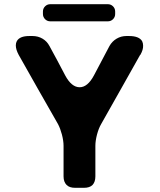

<svg xmlns="http://www.w3.org/2000/svg" viewBox="-20 -899 765 919"><path d="M531.2 -843.8V-832Q531.2 -817.4 521 -807.1Q510.7 -796.9 496.1 -796.9H220.7Q206.1 -796.9 195.8 -807.1Q185.5 -817.4 185.5 -832V-843.8Q185.5 -858.4 195.8 -868.7Q206.1 -878.9 220.7 -878.9H496.1Q510.7 -878.9 521 -868.7Q531.2 -858.4 531.2 -843.8ZM463.9 -304.7Q452.1 -284.2 444.3 -254.9Q436.5 -224.6 436.5 -201.2Q436.5 -152.3 436.5 -54.7Q436.5 -28.3 422.9 -13.7Q409.2 0 381.8 0Q368.2 0 339.8 0Q312.5 0 298.8 -13.7Q284.2 -28.3 284.2 -54.7Q284.2 -103.5 284.2 -201.2Q284.2 -224.6 276.4 -254.9Q268.6 -284.2 257.8 -304.7Q210 -387.7 163.1 -470.7Q116.2 -553.7 69.3 -636.7Q55.7 -662.1 55.7 -681.6Q55.7 -693.4 60.5 -702.1Q74.2 -726.6 120.1 -726.6Q126 -726.6 135.7 -726.6Q162.1 -726.6 183.6 -713.9Q205.1 -701.2 216.8 -678.7Q236.3 -643.6 254.9 -608.4Q273.4 -573.2 292 -538.1Q322.3 -481.4 361.3 -481.4Q399.4 -481.4 429.7 -538.1Q448.2 -573.2 466.8 -608.4Q485.4 -643.6 503.9 -678.7Q516.6 -701.2 538.1 -713.9Q559.6 -726.6 585 -726.6Q589.8 -726.6 597.7 -726.6Q645.5 -726.6 660.2 -702.1Q665 -692.4 665 -680.7Q666 -661.1 651.4 -635.7Q651.4 -635.7 650.4 -635.7Q603.5 -552.7 557.6 -470.7Q510.7 -387.7 463.9 -304.7Z"/></svg>

Font: DeepSea
Style: Bold
Weight: 700
Designer: Stem
Version: Version 3.019;git-0a5106e0b